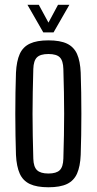

<svg xmlns="http://www.w3.org/2000/svg" viewBox="-20 -776 404 803"><path d="M182.5 7.2Q134 7.2 105 -6.4Q75.9 -20.1 62.6 -49.8Q49.2 -79.6 46.8 -127.8Q45.5 -166.7 44.8 -210.3Q44 -254 44 -299.3Q44 -344.6 44.7 -388.5Q45.4 -432.4 46.8 -472Q49.2 -520.4 62.5 -550.1Q75.8 -579.8 104.9 -593.5Q133.9 -607.2 182.5 -607.2Q231.5 -607.2 260.3 -593.5Q289 -579.7 302.3 -550Q315.5 -520.3 317.5 -472Q318.9 -433.1 319.6 -389.4Q320.3 -345.7 320.3 -300.6Q320.3 -255.5 319.6 -211.5Q318.9 -167.5 317.5 -127.8Q315.5 -80.2 302.3 -50.2Q289 -20.3 260.3 -6.5Q231.5 7.2 182.5 7.2ZM182.5 -50.3Q215.5 -50.3 229.8 -64.2Q244.1 -78 245 -112.5Q246.4 -164.4 247.4 -210.2Q248.3 -256 248.3 -300.1Q248.3 -344.2 247.4 -390Q246.4 -435.8 245 -487.3Q244.1 -522.1 230.2 -536.1Q216.3 -550.1 182.5 -550.1Q148.8 -550.1 134.6 -536.1Q120.3 -522.1 119.3 -487.3Q117.9 -435.8 117 -389.9Q116.1 -344.1 116.1 -299.9Q116.1 -255.6 117 -209.8Q117.9 -163.9 119.3 -112.5Q120.3 -78 135 -64.2Q149.6 -50.3 182.5 -50.3ZM161 -640.6 94.9 -755.8H142.3L182.7 -681.4L222.6 -755.8H270.1L204 -640.6Z"/></svg>

Font: Big Shoulders Display SC Thin
Style: Regular
Weight: 100
Designer: Patric King
Foundry: XO Type Co
Version: Version 2.002